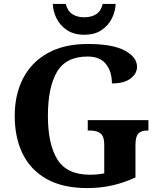

<svg xmlns="http://www.w3.org/2000/svg" viewBox="-20 -948 810 978"><path d="M424 10Q300 10 218 -36Q136 -82 95.5 -164.5Q55 -247 55 -358Q55 -466 97.5 -548.5Q140 -631 223 -677.5Q306 -724 428 -724Q553 -724 615.5 -690.5Q678 -657 678 -608Q678 -573 645 -548Q612 -523 550 -523Q550 -584 519.5 -622Q489 -660 426 -660Q316 -660 270 -581.5Q224 -503 224 -358Q224 -213 272.5 -135.5Q321 -58 438 -58Q477 -58 511 -65V-212Q511 -252 493 -267.5Q475 -283 440 -283H427V-336H736V-283H729Q698 -283 684 -267Q670 -251 670 -208V-44Q611 -17 551.5 -3.5Q492 10 424 10ZM409 -771Q357 -771 321.5 -794.5Q286 -818 268 -854.5Q250 -891 249 -928H315Q324 -892 348.5 -876Q373 -860 409 -860Q446 -860 470.5 -876Q495 -892 503 -928H569Q568 -891 550 -854.5Q532 -818 497 -794.5Q462 -771 409 -771Z"/></svg>

Font: Noto Serif Sinhala
Style: Bold
Weight: 700
Designer: Jelle Bosma - Monotype Design Team
Foundry: Monotype Imaging Inc.
Version: Version 2.007; ttfautohint (v1.8.4.7-5d5b)